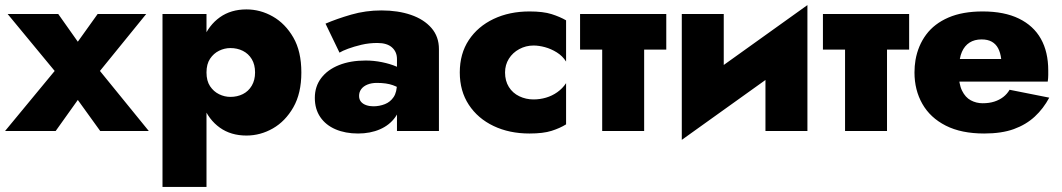

<svg xmlns="http://www.w3.org/2000/svg" viewBox="-20 -515 4178 755"><path d="M364 -460 286 -351 209 -460H10L195 -236L0 0H199L286 -122L374 0H565L373 -236L555 -460Z M792 220V-460H619V220ZM1165 -230Q1165 -313 1133.5 -367.5Q1102 -422 1053 -450Q1004 -478 949 -478Q888 -478 844.5 -447Q801 -416 778.5 -360.5Q756 -305 756 -230Q756 -156 778.5 -100Q801 -44 844.5 -13Q888 18 949 18Q1004 18 1053 -10Q1102 -38 1133.5 -93Q1165 -148 1165 -230ZM983 -230Q983 -200 970 -178Q957 -156 935 -145Q913 -134 886 -134Q863 -134 841.5 -144.5Q820 -155 806 -176Q792 -197 792 -230Q792 -263 806 -284Q820 -305 841.5 -315.5Q863 -326 886 -326Q913 -326 935 -315Q957 -304 970 -282.5Q983 -261 983 -230Z M1392 -138Q1392 -153 1400.5 -164.5Q1409 -176 1425 -182.5Q1441 -189 1462 -189Q1500 -189 1525 -180Q1550 -171 1574 -153V-231Q1563 -243 1538.5 -253.5Q1514 -264 1482 -270.5Q1450 -277 1418 -277Q1358 -277 1313 -259Q1268 -241 1243 -208Q1218 -175 1218 -130Q1218 -86 1239.5 -54.5Q1261 -23 1299.5 -6.5Q1338 10 1388 10Q1436 10 1474 -6.5Q1512 -23 1534.5 -54.5Q1557 -86 1557 -130L1541 -188Q1541 -153 1528 -133.5Q1515 -114 1493.5 -105.5Q1472 -97 1448 -97Q1433 -97 1420 -101.5Q1407 -106 1399.5 -115Q1392 -124 1392 -138ZM1315 -308Q1326 -315 1349 -323.5Q1372 -332 1401.5 -339Q1431 -346 1464 -346Q1502 -346 1521.5 -328.5Q1541 -311 1541 -283V0H1706V-322Q1706 -371 1676.5 -405Q1647 -439 1596 -456.5Q1545 -474 1480 -474Q1418 -474 1361 -457.5Q1304 -441 1260 -422Z M1966 -230Q1966 -260 1981 -284Q1996 -308 2022 -322Q2048 -336 2078 -336Q2099 -336 2123 -329.5Q2147 -323 2169.5 -309Q2192 -295 2206 -273V-435Q2182 -449 2149 -459.5Q2116 -470 2062 -470Q1983 -470 1921 -440.5Q1859 -411 1823.5 -357.5Q1788 -304 1788 -230Q1788 -157 1823.5 -103Q1859 -49 1921 -19.5Q1983 10 2062 10Q2116 10 2149 -0.5Q2182 -11 2206 -26V-188Q2192 -167 2171.5 -152.5Q2151 -138 2127 -131Q2103 -124 2078 -124Q2048 -124 2022 -136.5Q1996 -149 1981 -173Q1966 -197 1966 -230Z M2261 -460V-320H2600V-460ZM2348 -440V0H2513V-440Z M3150 -315 3155 -495 2666 -145 2661 35ZM2826 -460H2661V35L2826 -115ZM3155 -495 2990 -345V0H3155Z M3216 -460V-320H3555V-460ZM3303 -440V0H3468V-440Z M3671 -194H4100Q4102 -208 4102 -220Q4102 -232 4102 -238Q4102 -311 4073 -362.5Q4044 -414 3986.5 -442Q3929 -470 3844 -470Q3765 -470 3709.5 -446Q3654 -422 3622 -379Q3590 -336 3580 -279Q3578 -267 3577 -255Q3576 -243 3576 -230Q3576 -161 3607 -106.5Q3638 -52 3699 -21Q3760 10 3850 10Q3919 10 3967 -7.5Q4015 -25 4049 -56.5Q4083 -88 4106 -131L3950 -162Q3940 -145 3925 -133.5Q3910 -122 3890 -115.5Q3870 -109 3844 -109Q3819 -109 3797.5 -120.5Q3776 -132 3763 -158.5Q3750 -185 3750 -230L3752 -252Q3752 -287 3762.5 -311Q3773 -335 3792.5 -347.5Q3812 -360 3840 -360Q3864 -360 3880 -351Q3896 -342 3905 -325Q3914 -308 3917 -283H3671Z"/></svg>

Font: Jost ExtraBold
Style: Regular
Weight: 800
Version: Version 3.710